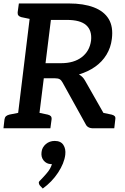

<svg xmlns="http://www.w3.org/2000/svg" viewBox="-23 -741 722 1109"><path d="M71 0 159 -721H375Q460 -721 519 -698.5Q578 -676 605 -631Q632 -586 623 -516Q617 -466 592 -425Q567 -384 526.5 -355.5Q486 -327 433 -311Q444 -305 453 -296Q462 -287 469 -274L625 0H515Q482 0 471 -25L338 -265Q331 -278 321.5 -283.5Q312 -289 292 -289H230L194 0ZM240 -376H330Q404 -376 449.5 -411Q495 -446 503 -507Q509 -565 475 -595.5Q441 -626 363 -626H271ZM537 0 498 -105 562 -92ZM-3 0 3 -52Q5 -64 12 -70Q19 -76 31 -79L96 -92L97 0ZM186 -721 162 -629 100 -642Q89 -645 83.5 -651.5Q78 -658 79 -670L86 -721ZM168 0 191 -92 253 -79Q265 -76 270.5 -70Q276 -64 275 -52L268 0ZM537 0 560 -92 622 -79Q634 -76 639.5 -70Q645 -64 643 -52L637 0ZM224 348 207 330Q204 326 202.5 322Q201 318 201 313Q203 305 213 297Q226 284 247.5 259Q269 234 277 207Q276 207 274.5 207Q273 207 272 207Q245 206 229 186Q213 166 217 137Q220 110 241.5 91.5Q263 73 293 73Q328 73 343 96Q358 119 354 153Q348 202 312.5 256Q277 310 224 348Z"/></svg>

Font: Aleo SemiBold
Style: Italic
Weight: 600
Italic angle: -7°
Designer: Alessio Laiso
Foundry: Alessio Laiso
Version: Version 2.001;gftools[0.9.29]